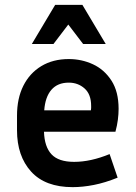

<svg xmlns="http://www.w3.org/2000/svg" viewBox="-20 -760 561 790"><path d="M464 -29Q412 -8 366 1Q320 10 279 10Q166 10 108 -54Q50 -118 50 -224V-284Q50 -355 76 -407Q102 -459 150 -488Q198 -517 263 -517Q316 -517 362.5 -495.5Q409 -474 438.5 -428.5Q468 -383 468 -312Q468 -291 465 -267.5Q462 -244 455 -218H161Q163 -156 192 -125Q221 -94 285 -94Q319 -94 355.5 -102Q392 -110 431 -126ZM263 -420Q217 -420 191.5 -390.5Q166 -361 162 -306H354Q355 -311 355 -315.5Q355 -320 355 -324Q355 -372 328 -396Q301 -420 263 -420ZM322 -579 261 -659 200 -579H111L207 -740H319L415 -579Z"/></svg>

Font: Inria Sans
Style: Bold
Weight: 700
Designer: Black Foundry Team
Foundry: Black Foundry
Version: Version 1.2; ttfautohint (v1.8.3)